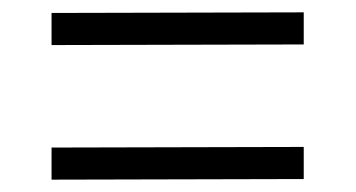

<svg xmlns="http://www.w3.org/2000/svg" viewBox="-20 -507 576 311"><path d="M472 -487V-435L63.5 -434V-486ZM472 -269V-217L63.5 -216V-268Z"/></svg>

Font: Public Sans Thin ExtraLight
Style: Regular
Weight: 250
Version: Version 1.007